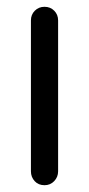

<svg xmlns="http://www.w3.org/2000/svg" viewBox="-20 -545 261 565"><path d="M151 -41Q151 -24 139.5 -12Q128 0 111 0Q93 0 82 -12Q71 -24 71 -41V-485Q71 -502 82.5 -513.5Q94 -525 111 -525Q128 -525 139.5 -513.5Q151 -502 151 -485Z"/></svg>

Font: Quicksand Light Medium
Style: Regular
Weight: 500
Version: Version 3.006